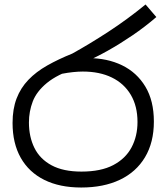

<svg xmlns="http://www.w3.org/2000/svg" viewBox="-20 -825 742 856"><path d="M342 11Q246 11 177.5 -23Q109 -57 72.5 -121.5Q36 -186 36 -277Q36 -339 54 -386Q72 -433 106.5 -469Q141 -505 190.5 -533Q240 -561 302 -586Q378 -628 462.5 -683Q547 -738 629 -805L677 -749Q626 -705 570 -667Q514 -629 460.5 -599Q407 -569 362 -550L320 -521Q235 -493 189 -455Q143 -417 126 -372.5Q109 -328 109 -279Q109 -215 133.5 -165.5Q158 -116 210 -88Q262 -60 343 -60Q430 -60 485 -89Q540 -118 566.5 -168Q593 -218 593 -281Q593 -352 563 -402.5Q533 -453 478.5 -479.5Q424 -506 349 -506Q329 -506 305.5 -503.5Q282 -501 258.5 -496.5Q235 -492 214 -485L289 -555Q306 -562 326 -564Q346 -566 373 -566Q458 -566 524 -534Q590 -502 628 -439Q666 -376 666 -283Q666 -190 626.5 -124Q587 -58 514.5 -23.5Q442 11 342 11Z"/></svg>

Font: usinhala05
Style: Book
Weight: 400
Designer: Jelle Bosma - Monotype Design Team
Foundry: Monotype Imaging Inc.
Version: Version 2.003